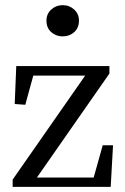

<svg xmlns="http://www.w3.org/2000/svg" viewBox="-20 -724 483 744"><path d="M29 0V-28L310 -431H109L78 -318L37 -321L43 -468H404V-439L123 -36H343L378 -161H418L409 0ZM223 -583Q197 -583 178.5 -599.5Q160 -616 160 -644Q160 -670 178.5 -687Q197 -704 223 -704Q249 -704 267.5 -687Q286 -670 286 -644Q286 -616 267.5 -599.5Q249 -583 223 -583Z"/></svg>

Font: Source Serif 4 Subhead
Style: Regular
Weight: 400
Designer: Frank Grießhammer
Foundry: Adobe Systems Incorporated
Version: Version 4.004;hotconv 1.0.117;makeotfexe 2.5.65602